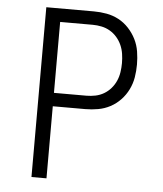

<svg xmlns="http://www.w3.org/2000/svg" viewBox="-53 -781 705 828"><g transform="rotate(5 300.0 -367.5)"><path d="M114 0V-735H320Q348 -735 375.5 -730Q403 -725 427.5 -712Q452 -699 471.5 -678Q491 -657 503.5 -632Q516 -607 520.5 -579Q525 -551 525 -523Q525 -495 520.5 -467.5Q516 -440 503.5 -414.5Q491 -389 471.5 -368.5Q452 -348 427.5 -335Q403 -322 375.5 -317Q348 -312 320 -312H179V0ZM179 -370H320Q339 -370 358.5 -374Q378 -378 395 -388Q412 -398 425 -413Q438 -428 446 -446Q454 -464 457 -484Q460 -504 460 -523Q460 -543 457 -563Q454 -583 446 -601Q438 -619 425 -634Q412 -649 395 -659Q378 -669 358.5 -673Q339 -677 320 -677H179Z"/></g></svg>

Font: Iosevka SS04 Light Extended
Style: Regular
Weight: 300
Width: 7
Monospace: yes
Designer: Belleve Invis
Foundry: Belleve Invis
Version: Version 19.0.0; ttfautohint (v1.8.4)